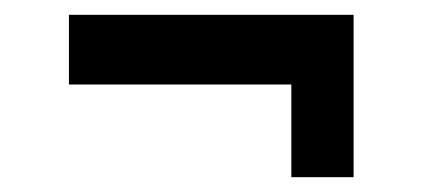

<svg xmlns="http://www.w3.org/2000/svg" viewBox="-20 -379 570 259"><path d="M373 -140V-265H457V-140ZM73 -359H457V-265H73Z"/></svg>

Font: Changa Medium
Style: Regular
Weight: 500
Designer: Eduardo Rodriguez Tunni
Foundry: Eduardo Rodriguez Tunni
Version: Version 3.003